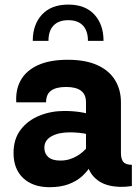

<svg xmlns="http://www.w3.org/2000/svg" viewBox="-20 -798 591 824"><path d="M272.9 -778.3Q200.2 -778.3 160.4 -735.6Q120.6 -692.9 120.6 -622.6H188Q188 -666 210 -688.7Q231.9 -711.4 272.9 -711.4Q314 -711.4 335.7 -688.7Q357.4 -666 357.4 -622.6H424.3Q424.3 -692.9 385 -735.6Q345.7 -778.3 272.9 -778.3ZM270.5 -541.5Q195.3 -541.5 145 -519.3Q94.7 -497.1 70.6 -456.3Q46.4 -415.5 49.8 -358.9H177.7Q177.7 -393.6 199.5 -409.2Q221.2 -424.8 263.7 -424.8Q306.2 -424.8 327.6 -408.7Q349.1 -392.6 349.1 -358.9V-142.1Q349.1 -81.5 375.5 -47.6Q401.9 -13.7 446.5 -2.4Q491.2 8.8 545.9 0.5V-90.8Q519 -90.8 509 -103.5Q499 -116.2 499 -141.1V-358.9Q499 -413.1 473.6 -454.3Q448.2 -495.6 397.5 -518.6Q346.7 -541.5 270.5 -541.5ZM400.4 -154.8 353.5 -164.6Q346.7 -156.7 335.9 -147Q325.2 -137.2 310.8 -128.7Q296.4 -120.1 278.3 -114.5Q260.3 -108.9 238.8 -108.9Q204.1 -108.9 187.3 -123.8Q170.4 -138.7 170.4 -164.1Q170.4 -195.8 200.7 -212.9Q231 -230 279.3 -230Q300.3 -230 320.1 -228Q339.8 -226.1 358.4 -221.2L406.2 -298.3Q372.1 -308.1 335.7 -314.9Q299.3 -321.8 255.9 -321.8Q198.7 -321.8 148.9 -301.5Q99.1 -281.2 68.6 -241.2Q38.1 -201.2 38.1 -141.6Q38.1 -72.3 79.8 -33.4Q121.6 5.4 192.4 5.4Q238.8 5.4 273.2 -7.1Q307.6 -19.5 332.3 -41.7Q356.9 -64 373.5 -93Q390.1 -122.1 400.4 -154.8Z"/></svg>

Font: Estedad-FD-VF Thin
Style: Regular
Weight: 100
Designer: Amin Abedi
Version: Version 5.0